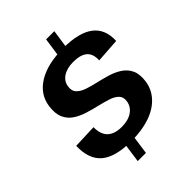

<svg xmlns="http://www.w3.org/2000/svg" viewBox="-265 -955 1209 1209"><g transform="rotate(-45 340.0 -350.0)"><path d="M258 -32H331L309 125H236ZM370 -825H443L420 -666H347ZM298 8Q155 8 90.5 -46.5Q26 -101 30 -217L190 -223Q189 -161 221 -129.5Q253 -98 318 -98Q375 -98 411.5 -123Q448 -148 454 -190Q459 -224 439.5 -244Q420 -264 384.5 -275.5Q349 -287 306.5 -297Q264 -307 222 -320Q180 -333 146 -355.5Q112 -378 95 -416Q78 -454 86 -514Q99 -607 183.5 -658.5Q268 -710 407 -710Q546 -710 613 -659Q680 -608 675 -506L513 -495Q516 -550 486 -577Q456 -604 389 -604Q334 -604 298.5 -580.5Q263 -557 258 -516Q253 -481 272.5 -460.5Q292 -440 327 -428Q362 -416 404.5 -406.5Q447 -397 489.5 -384Q532 -371 565.5 -349Q599 -327 616.5 -290Q634 -253 626 -194Q617 -132 574.5 -86Q532 -40 461.5 -16Q391 8 298 8Z"/></g></svg>

Font: Pathway Extreme 28pt
Style: Bold Italic
Weight: 700
Italic angle: -8°
Designer: Eduardo Rodriguez Tunni
Foundry: Eduardo Rodriguez Tunni
Version: Version 1.001;gftools[0.9.26]